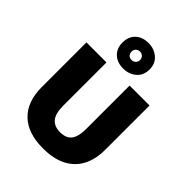

<svg xmlns="http://www.w3.org/2000/svg" viewBox="-279 -1158 1315 1315"><g transform="rotate(45 378.5 -501.0)"><path d="M684 -284Q684 -194 650 -128Q616 -62 547.5 -26Q479 10 376 10Q228 10 150.5 -65.5Q73 -141 73 -280V-714H267V-295Q267 -219 295.5 -185Q324 -151 379 -151Q419 -151 443.5 -166Q468 -181 479.5 -213Q491 -245 491 -296V-714H684ZM377 -765Q319 -765 283.5 -798Q248 -831 248 -888Q248 -946 283.5 -979Q319 -1012 377 -1012Q432 -1012 471 -979Q510 -946 510 -889Q510 -831 471.5 -798Q433 -765 377 -765ZM377 -847Q394 -847 406 -858.5Q418 -870 418 -888Q418 -907 406 -918Q394 -929 377 -929Q360 -929 348 -918Q336 -907 336 -888Q336 -870 346.5 -858.5Q357 -847 377 -847Z"/></g></svg>

Font: Noto Sans Devanagari Black
Style: Regular
Weight: 900
Version: Version 2.003